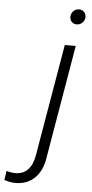

<svg xmlns="http://www.w3.org/2000/svg" viewBox="-197 -757 485 1007"><g transform="rotate(5 45.5 -253.0)"><path d="M176.8 -528.3 76.2 63Q66.4 136.7 24.9 176.8Q-16.6 216.8 -81.5 214.8Q-102.5 214.4 -134.8 204.6L-127.9 156.2Q-101.1 163.6 -85 163.6Q0.5 165.5 18.6 60.5L119.1 -528.3ZM135.7 -681.2Q136.7 -697.3 148.2 -709Q159.7 -720.7 176.8 -721.2Q193.8 -721.7 204.6 -710Q215.3 -698.2 214.4 -681.2Q212.9 -664.6 200.9 -653.3Q189 -642.1 172.4 -641.6Q155.3 -641.1 144.8 -652.6Q134.3 -664.1 135.7 -681.2Z"/></g></svg>

Font: RobotoInd Light
Style: Italic
Weight: 300
Italic angle: -12°
Designer: Google
Version: Version 2.001151; 2014